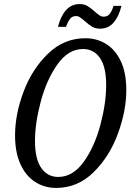

<svg xmlns="http://www.w3.org/2000/svg" viewBox="-20 -913 644 944"><path d="M54 -247Q54 -351 96 -462.5Q138 -574 216.5 -649.5Q295 -725 400 -725Q456 -725 501.5 -697Q547 -669 574 -612Q601 -555 601 -470Q601 -369 560 -256.5Q519 -144 440.5 -66.5Q362 11 256 11Q198 11 152 -19Q106 -49 80 -107Q54 -165 54 -247ZM502 -495Q502 -584 471.5 -628Q441 -672 388 -672Q316 -672 262.5 -596.5Q209 -521 180.5 -414Q152 -307 152 -220Q152 -131 183 -87Q214 -43 266 -43Q339 -43 392.5 -118.5Q446 -194 474 -300.5Q502 -407 502 -495ZM397 -809Q382 -822 373 -828Q364 -834 354 -834Q335 -834 324.5 -820.5Q314 -807 304 -781H265Q278 -833 304.5 -863Q331 -893 372 -893Q394 -893 410 -883.5Q426 -874 446 -856Q461 -843 470 -837Q479 -831 490 -831Q509 -831 520 -845.5Q531 -860 538 -884H577Q565 -833 539 -802.5Q513 -772 472 -772Q450 -772 433.5 -781.5Q417 -791 397 -809Z"/></svg>

Font: Noto Serif Cond
Style: Italic
Weight: 400
Width: 3
Italic angle: -12°
Designer: Monotype Design Team
Foundry: Monotype Imaging Inc.
Version: Version 1.001